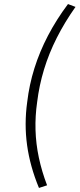

<svg xmlns="http://www.w3.org/2000/svg" viewBox="-20 -736 392 946"><path d="M172 190Q128 84 113.5 -20.5Q99 -125 114 -233Q124 -318 149.5 -399.5Q175 -481 216.5 -560.5Q258 -640 315 -716L352 -702Q299 -627 260 -550Q221 -473 197 -394Q173 -315 163 -233Q153 -164 155 -95.5Q157 -27 171.5 41Q186 109 212 177Z"/></svg>

Font: Nunito Sans 10pt SemiExpanded ExtraLight
Style: Italic
Weight: 250
Width: 6
Italic angle: -9°
Designer: Vernon Adams
Foundry: Vernon Adams
Version: Version 3.101;gftools[0.9.27]